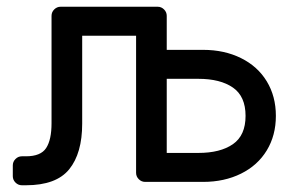

<svg xmlns="http://www.w3.org/2000/svg" viewBox="-20 -540 873 570"><path d="M448 -520Q459 -520 467 -512Q475 -504 475 -493V-392H583Q646 -392 695.5 -367.5Q745 -343 772 -298.5Q799 -254 799 -196Q799 -138 772 -93.5Q745 -49 695.5 -24.5Q646 0 583 0H411Q400 0 392 -8Q384 -16 384 -27V-434H224V-173Q224 -85 185.5 -37.5Q147 10 57 10H45Q34 10 26 2Q18 -6 18 -17V-49Q18 -60 26 -68Q34 -76 45 -76H57Q101 -76 117 -100.5Q133 -125 133 -174V-493Q133 -504 141 -512Q149 -520 160 -520ZM475 -306V-86H569Q634 -86 671.5 -112Q709 -138 709 -196Q709 -254 671.5 -280Q634 -306 569 -306Z"/></svg>

Font: Rubik
Style: Regular
Weight: 400
Designer: Hubert & Fischer
Foundry: Hubert & Fischer
Version: Version 1.100